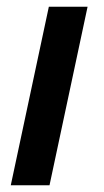

<svg xmlns="http://www.w3.org/2000/svg" viewBox="-20 -550 309 570"><path d="M12 0 125 -530H240L127 0Z"/></svg>

Font: Be Vietnam Pro Medium
Style: Italic
Weight: 500
Italic angle: -12°
Designer: Lam Bao, Tony Le, Vietanh Nguyen
Foundry: Yellow Type Foundry
Version: Version 1.002; ttfautohint (v1.8.3)